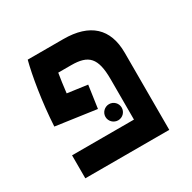

<svg xmlns="http://www.w3.org/2000/svg" viewBox="-135 -721 855 855"><g transform="rotate(-30 293.0 -293.0)"><path d="M288.1 -355 185.5 -369.1C189.9 -406.7 194.3 -439 199.2 -467.8H265.6C354.5 -467.8 386.7 -436 386.7 -325.2V-118.2H68.4V0H500V-396.5C500 -521 429.7 -585.9 293.5 -585.9H110.4C92.3 -517.6 70.8 -391.6 64 -268.6L271.5 -239.3ZM324.7 -150.4C347.7 -150.4 366.2 -168.9 366.2 -191.9C366.2 -214.8 347.7 -233.4 324.7 -233.4C301.8 -233.4 282.7 -214.8 282.7 -191.9C282.7 -168.9 301.8 -150.4 324.7 -150.4Z"/></g></svg>

Font: Cascadia Code PL SemiBold
Style: Regular
Weight: 600
Monospace: yes
Designer: Aaron Bell
Foundry: Saja Typeworks
Version: Version 2404.023